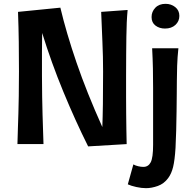

<svg xmlns="http://www.w3.org/2000/svg" viewBox="-20 -752 1005 1002"><path d="M646 -700Q643 -668 641.5 -634.5Q640 -601 639.5 -560.5Q639 -520 638.5 -470Q638 -420 638 -356Q638 -296 638 -247.5Q638 -199 638.5 -157Q639 -115 639.5 -77Q640 -39 641 0L440 12Q373 -122 310.5 -273.5Q248 -425 200 -580Q200 -561 199.5 -534.5Q199 -508 199 -478Q199 -448 199 -416.5Q199 -385 199 -356Q199 -296 200 -247.5Q201 -199 202 -157Q203 -115 204.5 -77Q206 -39 207 0H71Q72 -48 73.5 -84.5Q75 -121 76 -160.5Q77 -200 78 -251Q79 -302 79 -379Q79 -456 78 -532.5Q77 -609 74 -690L295 -712Q326 -581 379.5 -425Q433 -269 514 -89Q516 -137 517 -209Q518 -281 518 -379Q518 -456 514.5 -532.5Q511 -609 508 -690ZM779 -294Q779 -348 778 -395.5Q777 -443 774 -500H911Q906 -454 904.5 -408.5Q903 -363 903 -331Q903 -308 902.5 -265Q902 -222 901.5 -172Q901 -122 899.5 -70.5Q898 -19 896 20Q892 84 883.5 119Q875 154 858 177Q836 207 803.5 218.5Q771 230 742 230Q719 230 691.5 224Q664 218 647 210L676 106Q686 112 701 115.5Q716 119 728 119Q754 119 766.5 95Q779 71 779 4ZM771 -663Q771 -691 790.5 -711.5Q810 -732 844 -732Q873 -732 894.5 -715Q916 -698 916 -669Q916 -641 895.5 -622Q875 -603 841 -603Q812 -603 791.5 -618.5Q771 -634 771 -663Z"/></svg>

Font: Cantora One
Style: Regular
Weight: 400
Designer: Pablo Impallari, Rodrigo Fuenzalida
Foundry: Pablo Impallari
Version: Version 1.002; ttfautohint (v0.8) -G 200 -r 50